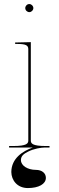

<svg xmlns="http://www.w3.org/2000/svg" viewBox="-20 -730 290 950"><path d="M25 0H142C92.5 17.5 36.5 53.5 36 121C36.5 161.5 65 200.5 118 200.5C171.5 200.5 207 180.5 207 150C207 126.5 187 110.5 157.5 110.5C117.5 110.5 83.5 90 83.5 62C83.5 41 99 30.5 117.5 21C147 5.5 184.5 0 200 0H225V-7.5H207.5C139 -7.5 132.5 -20.5 132.5 -35V-521.5L67.5 -520H55V-512.5H67.5C106 -512.5 120 -506 120 -487.5V-35C120 -20.5 113.5 -7.5 45 -7.5H25ZM105 -690C105 -679 114.5 -670 125 -670C136 -670 145 -679.5 145 -690C145 -701 135.5 -710 125 -710C114 -710 105 -700.5 105 -690Z"/></svg>

Font: ZnikomitNo24
Style: Regular
Weight: 500
Designer: gluk
Foundry: gluk
Version: Version 0.55